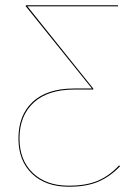

<svg xmlns="http://www.w3.org/2000/svg" viewBox="-20 -700 505 729"><path d="M436 -69Q399 -30 354 -10.5Q309 9 241 9Q153 9 101.5 -40.5Q50 -90 50 -174Q50 -263 104.5 -313.5Q159 -364 262 -364H329L78 -676V-680H428V-676H84L334 -364V-360H262Q162 -360 108 -310.5Q54 -261 54 -174Q54 -92 104.5 -43.5Q155 5 241 5Q308 5 352 -14Q396 -33 432 -72Z"/></svg>

Font: FiraGO Four
Style: Regular
Weight: 100
Designer: bBox Type
Foundry: bBox Type GmbH
Version: Version 1.001